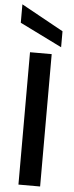

<svg xmlns="http://www.w3.org/2000/svg" viewBox="-62 -972 388 1004"><g transform="rotate(5 132.0 -470.5)"><path d="M13.7 -844.2V-940.9L234.9 -818.8V-734.9ZM75.2 0V-694.8H189V0Z"/></g></svg>

Font: Poppins Medium
Style: Regular
Weight: 500
Designer: Ninad Kale (Devanagari), Jonny Pinhorn (Latin)
Foundry: Indian Type Foundry
Version: 4.004